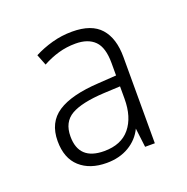

<svg xmlns="http://www.w3.org/2000/svg" viewBox="-72 -790 453 464"><g transform="rotate(-20 154.0 -558.5)"><path d="M158 -722Q208 -722 231 -696Q254 -670 254 -622V-400H229L223 -449Q211 -424 186.5 -409.5Q162 -395 129 -395Q86 -395 60.5 -418Q35 -441 35 -485Q35 -533 70 -556Q105 -579 176 -583L222 -586V-618Q222 -658 205 -675Q188 -692 156 -692Q133 -692 112 -686Q91 -680 71 -669L60 -697Q81 -708 106 -715Q131 -722 158 -722ZM180 -556Q122 -553 95 -537.5Q68 -522 68 -485Q68 -424 133 -424Q177 -424 199.5 -451.5Q222 -479 222 -526V-558Z"/></g></svg>

Font: Noto Sans Ethiopic SemiCondensed ExtraLight
Style: Regular
Weight: 200
Width: 4
Designer: Monotype Design Team
Foundry: Monotype Imaging Inc.
Version: Version 2.102; ttfautohint (v1.8.4.7-5d5b)